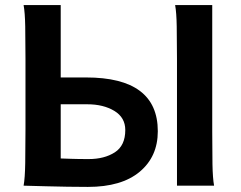

<svg xmlns="http://www.w3.org/2000/svg" viewBox="-20 -733 951 758"><path d="M219.7 -321.3V-107.4Q233.4 -106.9 261 -106Q288.6 -105 329.6 -105Q392.1 -105 433.3 -131.6Q474.6 -158.2 474.6 -219.7Q474.6 -269 431.4 -295.2Q388.2 -321.3 324.7 -321.3ZM73.2 -712.9H219.7V-427.2H319.8Q603 -427.2 603 -214.8Q603 -114.7 531.5 -54.9Q460 4.9 327.1 4.9Q290 4.9 246.3 4.2Q202.6 3.4 163.1 2.4Q123.5 1.5 98.4 0.7Q73.2 0 73.2 0Q78.6 -29.3 79.6 -89.6Q80.6 -149.9 80.6 -222.2V-500.5Q80.6 -572.8 79.6 -628.2Q78.6 -683.6 73.2 -712.9ZM671.4 -712.9H817.9V-212.4Q817.9 -140.1 818.8 -84.7Q819.8 -29.3 825.2 0H678.7V-500.5Q678.7 -572.8 677.7 -628.2Q676.8 -683.6 671.4 -712.9Z"/></svg>

Font: Andika
Style: Bold
Weight: 700
Designer: Victor Gaultney, Annie Olsen, Julie Remington, Don Collingsworth, Eric Hays, Becca Hirsbrunner
Foundry: SIL International
Version: Version 6.101